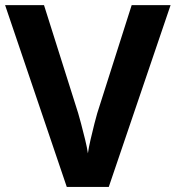

<svg xmlns="http://www.w3.org/2000/svg" viewBox="-20 -734 690 754"><path d="M649.9 -713.9 407.2 0H242.2L0 -713.9H152.8L287.1 -289.1Q290.5 -278.3 298.3 -248.8Q306.2 -219.2 314.2 -186.3Q322.3 -153.3 325.2 -131.8Q328.1 -153.3 335.7 -186Q343.3 -218.8 350.8 -248.3Q358.4 -277.8 361.8 -289.1L497.1 -713.9Z"/></svg>

Font: Open Sans
Style: Bold
Weight: 700
Designer: Monotype Design Team
Foundry: Monotype Imaging Inc.
Version: Version 3.000; ttfautohint (v1.8.4)